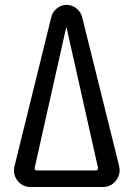

<svg xmlns="http://www.w3.org/2000/svg" viewBox="-20 -750 540 770"><path d="M245.1 -638.7 119.1 -77.1Q118.2 -72.3 120.6 -69.3Q123 -66.4 127.9 -66.4H364.3Q368.2 -66.4 371.1 -69.3Q374 -72.3 373 -77.1L247.1 -638.7Q247.1 -639.6 246.1 -639.6Q245.1 -639.6 245.1 -638.7ZM102.5 0Q70.3 0 50.3 -25.4Q30.3 -50.8 38.1 -83L185.5 -680.7Q190.4 -702.1 208 -716.3Q225.6 -730.5 247.1 -730.5Q268.6 -730.5 286.6 -716.3Q304.7 -702.1 309.6 -680.7L458 -83Q464.8 -50.8 444.8 -25.4Q424.8 0 392.6 0H389.6Z"/></svg>

Font: Rounded-X Mgen+ 1mn regular
Style: Regular
Weight: 400
Designer: [Source Han Sans]
Ryoko NISHIZUKA  (kana & ideographs); Paul D. Hunt (Latin, Greek & Cyrillic); Wenlong ZHANG  (bopomofo
Version: Version 1.059.20150602